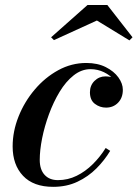

<svg xmlns="http://www.w3.org/2000/svg" viewBox="-20 -714 534 744"><path d="M186 10Q109.5 10 69.2 -32.8Q29 -75.5 29 -146.5Q29 -205 51.8 -262.2Q74.5 -319.5 114.5 -366.8Q154.5 -414 205.8 -442Q257 -470 314.5 -470Q358 -470 389.8 -454Q421.5 -438 438.8 -414Q456 -390 456 -366Q456 -335 437.5 -316Q419 -297 391 -297Q367 -297 347.8 -311.5Q328.5 -326 328.5 -356.5Q328.5 -383 346.2 -400.5Q364 -418 388.5 -418Q405 -418 420.2 -412.8Q435.5 -407.5 445.2 -396.2Q455 -385 455 -366H437Q437 -385.5 422 -404Q407 -422.5 382.8 -434.2Q358.5 -446 330.5 -446Q296 -446 265.5 -422Q235 -398 211 -358.2Q187 -318.5 169.8 -271.5Q152.5 -224.5 143.2 -178Q134 -131.5 134 -94.5Q134 -57 152.8 -36.5Q171.5 -16 204.5 -16Q243 -16 277 -32.8Q311 -49.5 339.5 -77.8Q368 -106 389.5 -140.5L407 -129.5Q385.5 -93.5 353.8 -61.5Q322 -29.5 280.2 -9.8Q238.5 10 186 10ZM189 -558.5 178 -569.5 319 -694.5H396L493.5 -569.5L481.5 -557.5L355.5 -634.5Z"/></svg>

Font: Bodoni Moda 11pt SemiBold
Style: Italic
Weight: 600
Italic angle: -13°
Designer: Owen Earl
Foundry: indestructible type
Version: Version 2.004